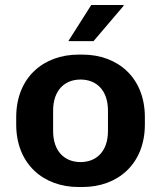

<svg xmlns="http://www.w3.org/2000/svg" viewBox="-20 -740 646 770"><path d="M254 -575H355L476 -717L475 -720H346ZM561 -241V-270C561 -429 452 -521 311 -521H295C154 -521 45 -429 45 -270V-241C45 -82 154 10 295 10H311C452 10 561 -82 561 -241ZM413 -296V-215C413 -131 365 -90 303 -90C241 -90 193 -131 193 -215V-296C193 -380 241 -421 303 -421C365 -421 413 -380 413 -296Z"/></svg>

Font: Chivo
Style: Bold
Weight: 700
Designer: Hector Gatti
Foundry: Omnibus-Type
Version: Version 1.003;PS 001.003;hotconv 1.0.70;makeotf.lib2.5.58329